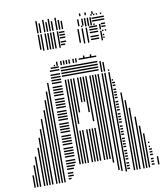

<svg xmlns="http://www.w3.org/2000/svg" viewBox="-100 -1030 954 1111"><g transform="rotate(-10 377.5 -474.0)"><path d="M20 0H12V-72H20ZM36 0H28V-128H36ZM52 0H44V-176H52ZM76 0H68V-224H76ZM92 0H84V-280H92ZM108 0H100V-328H108ZM124 0H116V-384H124ZM148 0H140V-432H148ZM164 0H156V-488H164ZM180 0H172V-536H180ZM196 0H188V-584H196ZM232 -12H216V-20H232ZM248 -28H216V-36H248ZM248 -44H216V-52H248ZM256 -68H216V-76H256ZM264 -84H216V-92H264ZM272 -100H216V-108H272ZM272 -116H216V-124H272ZM272 -140H216V-148H272ZM272 -156H216V-164H272ZM272 -172H216V-180H272ZM272 -188H216V-196H272ZM272 -212H216V-220H272ZM272 -228H216V-236H272ZM272 -244H216V-252H272ZM272 -260H216V-268H272ZM272 -284H216V-292H272ZM272 -300H216V-308H272ZM272 -316H216V-324H272ZM272 -332H216V-340H272ZM272 -356H216V-364H272ZM272 -372H216V-380H272ZM272 -388H216V-396H272ZM272 -404H216V-412H272ZM272 -428H216V-436H272ZM272 -444H216V-452H272ZM272 -460H216V-468H272ZM272 -476H216V-484H272ZM272 -500H216V-508H272ZM272 -516H216V-524H272ZM272 -532H216V-540H272ZM272 -548H216V-556H272ZM272 -572H216V-580H272ZM272 -588H216V-596H272ZM272 -604H216V-612H272ZM272 -620H216V-628H272ZM272 -644H216V-652H272ZM272 -660H224V-668H272ZM300 -88H292V-584H300ZM316 -88H308V-584H316ZM332 -88H324V-280H332ZM332 -320H324V-584H332ZM348 -88H340V-280H348ZM348 -384H340V-584H348ZM372 -88H364V-280H372ZM372 -440H364V-584H372ZM388 -88H380V-280H388ZM388 -440H380V-584H388ZM404 -88H396V-280H404ZM404 -376H396V-584H404ZM420 -88H412V-280H420ZM420 -320H412V-584H420ZM444 -88H436V-584H444ZM460 -88H452V-584H460ZM476 -88H468V-584H476ZM492 -64H484V-584H492ZM496 -604H280V-612H496ZM496 -620H280V-628H496ZM496 -636H280V-644H496ZM496 -652H280V-660H496ZM516 -16H508V-584H516ZM532 -8H524V-584H532ZM556 0H548V-584H556ZM576 -12H560V-20H576ZM576 -28H560V-36H576ZM576 -44H560V-52H576ZM576 -68H560V-76H576ZM576 -84H560V-92H576ZM576 -100H560V-108H576ZM576 -116H560V-124H576ZM576 -140H560V-148H576ZM576 -156H560V-164H576ZM576 -172H560V-180H576ZM576 -188H560V-196H576ZM576 -212H560V-220H576ZM576 -228H560V-236H576ZM576 -244H560V-252H576ZM576 -260H560V-268H576ZM576 -284H560V-292H576ZM576 -300H560V-308H576ZM576 -316H560V-324H576ZM576 -332H560V-340H576ZM576 -356H560V-364H576ZM576 -372H560V-380H576ZM576 -388H560V-396H576ZM576 -404H560V-412H576ZM576 -428H560V-436H576ZM576 -444H560V-452H576ZM576 -460H560V-468H576ZM576 -476H560V-484H576ZM576 -500H560V-508H576ZM576 -516H560V-524H576ZM568 -532H560V-540H568ZM516 -592H508V-656H516ZM532 -592H524V-648H532ZM556 -592H548V-600H556ZM604 0H596V-440H604ZM620 0H612V-408H620ZM636 0H628V-360H636ZM660 0H652V-304H660ZM676 0H668V-248H676ZM692 0H684V-200H692ZM720 -12H704V-20H720ZM720 -28H704V-36H720ZM720 -44H704V-52H720ZM720 -68H704V-76H720ZM720 -84H704V-92H720ZM720 -100H704V-108H720ZM712 -116H704V-124H712ZM712 -140H704V-148H712ZM748 -8H740V-56H748ZM604 -440H596V-456H604ZM252 -672H244V-680H252ZM268 -672H260V-688H268ZM292 -672H284V-688H292ZM308 -672H300V-688H308ZM324 -672H316V-688H324ZM340 -672H332V-688H340ZM364 -672H356V-688H364ZM380 -672H372V-688H380ZM496 -684H392V-692H496ZM268 -688H260V-696H268ZM292 -688H284V-696H292ZM308 -688H300V-696H308ZM324 -688H316V-696H324ZM340 -688H332V-696H340ZM364 -688H356V-696H364ZM380 -688H372V-696H380ZM428 -688H420V-704H428ZM468 -688H460V-704H468ZM191 -780H183V-868H191ZM207 -772H199V-868H207ZM231 -772H223V-868H231ZM247 -772H239V-868H247ZM263 -772H255V-868H263ZM279 -772H271V-868H279ZM303 -772H295V-868H303ZM331 -784H307V-792H331ZM339 -800H307V-808H339ZM339 -824H307V-832H339ZM339 -840H307V-848H339ZM339 -856H307V-864H339ZM423 -780H415V-860H423ZM447 -772H439V-860H447ZM471 -772H463V-860H471ZM531 -784H483V-792H531ZM531 -800H483V-808H531ZM531 -824H483V-832H531ZM531 -840H483V-848H531ZM531 -856H483V-864H531ZM447 -868H439V-876H447ZM471 -868H463V-876H471ZM487 -868H479V-876H487ZM503 -868H495V-876H503ZM519 -868H511V-876H519ZM551 -772H543V-828H551ZM563 -784H555V-792H563ZM563 -800H555V-808H563ZM563 -824H555V-832H563ZM579 -824H571V-832H579ZM551 -836H543V-868H551ZM579 -848H555V-856H579ZM579 -864H555V-872H579ZM191 -876H183V-924H191ZM207 -876H199V-924H207ZM231 -876H223V-924H231ZM247 -876H239V-924H247ZM263 -876H255V-924H263ZM279 -876H271V-924H279ZM303 -876H295V-924H303ZM319 -876H311V-924H319ZM335 -876H327V-924H335ZM431 -876H423V-916H431ZM455 -876H447V-916H455ZM471 -876H463V-916H471ZM487 -876H479V-916H487ZM503 -876H495V-916H503ZM579 -888H507V-896H579ZM579 -904H507V-912H579ZM191 -924H183V-932H191ZM207 -924H199V-932H207ZM231 -924H223V-932H231ZM247 -924H239V-932H247ZM263 -924H255V-932H263ZM279 -924H271V-932H279ZM303 -924H295V-932H303ZM319 -924H311V-932H319ZM511 -924H503V-932H511ZM527 -924H519V-932H527ZM543 -924H535V-932H543ZM567 -924H559V-932H567ZM191 -932H183V-948H191ZM231 -932H223V-948H231ZM263 -932H255V-948H263ZM303 -932H295V-948H303ZM447 -932H439V-948H447ZM479 -932H471V-948H479ZM519 -932H511V-948H519Z"/></g></svg>

Font: Rubik Lines
Style: Regular
Weight: 400
Designer: Hubert and Fischer, NaN
Foundry: Hubert and Fischer, NaN
Version: Version 2.201